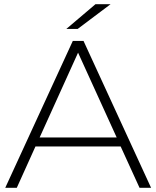

<svg xmlns="http://www.w3.org/2000/svg" viewBox="-20 -895 745 915"><path d="M555 -197H149L60 0H5L327 -700H378L700 0H645ZM536 -240 352 -644 169 -240ZM435 -875H507L350 -757H296Z"/></svg>

Font: Hilab Light
Style: Regular
Weight: 300
Designer: Cristianderson Lima
Foundry: Cristianderson
Version: Version 1.0